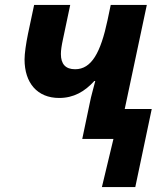

<svg xmlns="http://www.w3.org/2000/svg" viewBox="-20 -566 679 782"><path d="M80 -324C80 -228 132 -167 221 -167C280 -167 325 -193 364 -236H368C361 -207 351 -175 346 -148L315 0H442L395 196H531L598 -122H488L578 -546H431L418 -484C390 -352 353 -284 286 -284C247 -284 228 -305 228 -346C228 -361 231 -381 236 -404L266 -546H119L94 -428C86 -389 80 -348 80 -324Z"/></svg>

Font: BC Sans
Style: Bold Italic
Weight: 700
Italic angle: -12°
Designer: Monotype Design Team
Province of B.C.
Foundry: Monotype Imaging Inc.
Version: Version 2.000;GOOG;noto-source:20170915:90ef993387c0